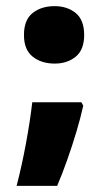

<svg xmlns="http://www.w3.org/2000/svg" viewBox="-20 -568 352 625"><path d="M58 -454Q58 -503 86 -525.5Q114 -548 158 -548Q199 -548 226.5 -525.5Q254 -503 254 -454Q254 -406 226.5 -383.5Q199 -361 158 -361Q115 -361 86.5 -383.5Q58 -406 58 -454ZM245 -235 251 -224Q243 -187 229 -140Q215 -93 198.5 -46.5Q182 0 166 37H34Q51 -28 64.5 -101Q78 -174 85 -235Z"/></svg>

Font: Noto Sans Telugu UI SemiCondensed Black
Style: Regular
Weight: 900
Width: 4
Designer: Jelle Bosma - Monotype Design Team
Foundry: Monotype Imaging Inc.
Version: Version 2.005; ttfautohint (v1.8.4.7-5d5b)